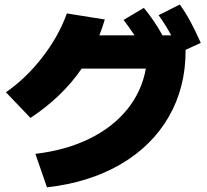

<svg xmlns="http://www.w3.org/2000/svg" viewBox="-20 -802 904 840"><path d="M618.2 -502H337.4Q252.9 -378.4 113.3 -286.1L5.9 -398.4Q93.3 -458.5 165.3 -551.5Q237.3 -644.5 272.5 -743.2L438.5 -716.8Q427.7 -679.7 414.6 -647.5H568.4Q546.9 -680.7 520.5 -714.8L609.4 -767.6Q655.8 -711.4 690.9 -647.5H729Q703.1 -695.8 673.8 -735.4L766.6 -782.2Q792.5 -746.1 813.7 -706.5Q835 -667 858.4 -614.3L792 -584V-580.1Q792 -418.9 718.3 -291Q644.5 -163.1 507.6 -83.3Q370.6 -3.4 185.5 17.6L134.8 -128.9Q267.6 -144.5 370.1 -194.6Q472.7 -244.6 536.4 -323.2Q600.1 -401.9 618.2 -502Z"/></svg>

Font: Pretendard GOV Black
Style: Regular
Weight: 900
Designer: Base glyphs from Inter by Rasmus Andersson; Hangeul glyphs from Noto Sans CJK(Source Han Sans) by Jang Soo-young and Kan
Foundry: Kil Hyung-jin
Version: Version 1.309